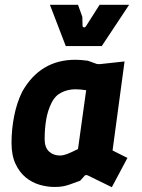

<svg xmlns="http://www.w3.org/2000/svg" viewBox="-20 -770 592 800"><path d="M207 9Q177 9 145.5 0Q114 -9 87.5 -30.5Q61 -52 44.5 -87.5Q28 -123 28 -175Q28 -231 39 -286.5Q50 -342 72 -387Q147 -521 294 -521Q315 -521 346 -517L382 -504Q388 -502 398 -503L499 -514L449 -143L511 -112L446 10L346 -39Q336 -43 332 -37L314 -17Q289 -8 272.5 -2Q256 4 241.5 6.5Q227 9 207 9ZM230 -122Q243 -122 259 -128Q275 -134 305 -149L339 -394Q315 -398 294 -398Q263 -398 236 -384.5Q209 -371 195 -342Q179 -310 172.5 -272Q166 -234 166 -190Q166 -156 184 -139Q202 -122 230 -122ZM254 -578 188 -750H305L323 -700L324 -663Q324 -657 329.5 -656Q335 -655 339 -662L395 -750H518L404 -578Z"/></svg>

Font: Finlandica
Style: Bold Italic
Weight: 700
Italic angle: -8°
Designer: Niklas Ekholm, Juho Hiilivirta, Jaakko Suomalainen
Foundry: Helsinki Type Studio
Version: Version 1.064; ttfautohint (v1.8.4.7-5d5b)